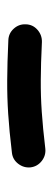

<svg xmlns="http://www.w3.org/2000/svg" viewBox="170 -269 145 525"><g transform="rotate(-90 242.5 -6.5)"><path d="M47.4 4.9Q45.4 -13.7 57.1 -29.1Q68.8 -44.4 87.4 -46.4Q147.9 -53.7 193.6 -56.6Q239.3 -59.6 285.6 -59.3Q332 -59.1 394.5 -56.2Q413.6 -55.7 426.5 -41.5Q439.5 -27.3 438.5 -8.3Q438 10.7 423.6 23.4Q409.2 36.1 390.1 35.6Q330.6 32.7 286.4 32.5Q242.2 32.2 199 35.2Q155.8 38.1 98.6 44.9Q80.1 46.9 64.9 35.2Q49.8 23.4 47.4 4.9Z"/></g></svg>

Font: Mikhak-DS2-FD Medium
Style: Regular
Weight: 500
Designer: Amin Abedi
Version: Version 3.4